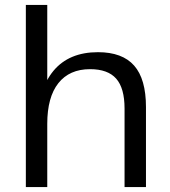

<svg xmlns="http://www.w3.org/2000/svg" viewBox="-20 -760 689 780"><path d="M486 -319Q486 -402 452 -440.5Q418 -479 346 -479Q262 -479 217 -422Q172 -365 172 -257L133 -188L134 -254Q134 -396 197 -472Q260 -548 378 -548Q477 -548 525 -493.5Q573 -439 573 -325V0H486ZM85 -740H172V-362V0H85Z"/></svg>

Font: Pathway Extreme
Style: Regular
Weight: 400
Designer: Eduardo Rodriguez Tunni
Foundry: Eduardo Rodriguez Tunni
Version: Version 1.001;gftools[0.9.26]